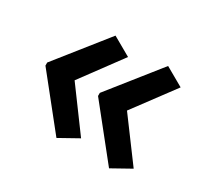

<svg xmlns="http://www.w3.org/2000/svg" viewBox="-100 -624 752 710"><g transform="rotate(30 276.5 -269.5)"><path d="M264.6 -262.2V-275.4L433.6 -487.8L513.2 -442.4L384.3 -269L513.2 -95.2L433.6 -50.8ZM40 -262.2V-275.4L209 -487.8L288.6 -442.4L160.6 -269L288.6 -95.2L209 -50.8Z"/></g></svg>

Font: Viking Open Sans Light
Style: Bold
Weight: 600
Foundry: Ascender Corporation
Version: Version 2.001